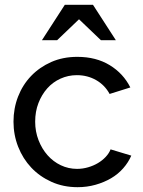

<svg xmlns="http://www.w3.org/2000/svg" viewBox="-20 -767 594 797"><path d="M302 10Q243 10 194 -12Q145 -34 110 -71Q75 -108 55.5 -157.5Q36 -207 36 -262Q36 -317 55 -366Q74 -415 109 -451.5Q144 -488 192.5 -509.5Q241 -531 301 -531Q379 -531 435.5 -496.5Q492 -462 521 -404L435 -377Q415 -414 379 -434.5Q343 -455 299 -455Q263 -455 231 -440.5Q199 -426 176 -400Q153 -374 139.5 -339Q126 -304 126 -262Q126 -221 140 -185Q154 -149 177.5 -122.5Q201 -96 232.5 -81Q264 -66 300 -66Q323 -66 345.5 -72.5Q368 -79 386.5 -90Q405 -101 419 -116Q433 -131 439 -147L525 -121Q513 -93 491.5 -68.5Q470 -44 441 -27Q412 -10 376.5 0Q341 10 302 10ZM249 -747H366L461 -600H399L308 -687L217 -600H154Z"/></svg>

Font: Rising Sun
Style: Regular
Weight: 400
Designer: Matt McInerney, Pablo Impallari, Rodrigo Fuenzalida (Raleway font), Stephen Hutchings (Greek), Cristiano Sobral (main ch
Foundry: The Rising Sun Project Authors
Version: Version 4.327; ttfautohint (v1.8.4.7-5d5b-dirty)